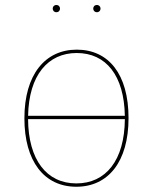

<svg xmlns="http://www.w3.org/2000/svg" viewBox="-20 -723 600 753"><path d="M200.9 -675.1C210 -675.1 215.4 -681.6 215.4 -689.3C215.4 -697 210 -703.4 200.9 -703.4C192.1 -703.4 186.7 -697 186.7 -689.3C186.7 -681.6 192.1 -675.1 200.9 -675.1ZM360.1 -675.1C368.9 -675.1 374.3 -681.6 374.3 -689.3C374.3 -697 368.9 -703.4 360.1 -703.4C351 -703.4 345.6 -697 345.6 -689.3C345.6 -681.6 351 -675.1 360.1 -675.1ZM281 -528.3C157.4 -528.3 75.7 -431 75.7 -259C75.7 -91 152.8 9.4 279.4 9.4C404.6 9.4 484.1 -89 484.1 -259.7C484.1 -432 406 -528.3 281 -528.3ZM281 -515.1C395.9 -515.1 467 -426.6 469.6 -268.8H90.2C93.2 -428.3 168 -515.1 281 -515.1ZM279.4 -3.7C162.4 -3.7 91.1 -96.9 90.1 -255.7H469.7C468.5 -94.6 395.3 -3.7 279.4 -3.7Z"/></svg>

Font: Fira Sans Hair
Style: Regular
Weight: 100
Designer: bBox Type GmbH & Carrois Corporate GbR & Edenspiekermann AG
Foundry: bBox Type GmbH & Carrois Corporate GbR & Edenspiekermann AG
Version: Version 4.300;PS 004.300;hotconv 1.0.88;makeotf.lib2.5.64775